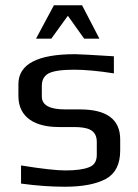

<svg xmlns="http://www.w3.org/2000/svg" viewBox="-20 -700 523 730"><path d="M204 -217H259C312 -217 348 -208 348 -160V-111C348 -87 338 -71 318 -64C298 -56 268 -52 228 -52C196 -52 140 -58 60 -71V-2C119 6 174 10 226 10C294 10 346 0 383 -20C419 -40 437 -76 437 -128V-170C437 -246 386 -284 284 -284H228C169 -284 139 -300 139 -333V-374C139 -396 148 -412 165 -421C182 -430 214 -435 262 -435C305 -435 356 -430 413 -421V-486C331 -491 282 -494 266 -494C122 -494 50 -456 50 -380V-335C50 -252 115 -217 204 -217ZM117 -553H175L238 -640L300 -553H358L292 -680H185Z"/></svg>

Font: Gamestation Text
Style: Bold
Weight: 400
Designer: Jonas Hecksher
Foundry: Jonas Hecksher, Playtypeª, e-types AS
Version: Version 1.003